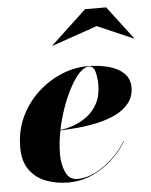

<svg xmlns="http://www.w3.org/2000/svg" viewBox="-52 -753 636 807"><g transform="rotate(-5 266.0 -350.0)"><path d="M379.5 -634.5 188.5 -568.5 187 -569.5 337 -709.5H426L532.5 -569.5L531.5 -568.5ZM179 -110.5Q179 -68.5 194 -35Q209 -1.5 244 -1.5Q281 -1.5 319.8 -21Q358.5 -40.5 392.8 -72.8Q427 -105 450 -143H452Q429.5 -104.5 392.5 -69.5Q355.5 -34.5 307.5 -12.2Q259.5 10 204 10Q154.5 10 111.5 -6Q68.5 -22 41.8 -58Q15 -94 15 -154Q15 -224 42.2 -282Q69.5 -340 114.8 -382Q160 -424 215 -447Q270 -470 326 -470Q375 -470 415.2 -459Q455.5 -448 479.2 -425Q503 -402 503 -366Q503 -327.5 482 -300.5Q461 -273.5 426.5 -256.2Q392 -239 350.2 -229.5Q308.5 -220 266.5 -216Q224.5 -212 189.5 -211Q184.5 -185.5 181.8 -160Q179 -134.5 179 -110.5ZM332.5 -468Q313 -468 292.2 -446.5Q271.5 -425 251.8 -388.5Q232 -352 215.8 -306.5Q199.5 -261 190 -213Q216.5 -216 246.8 -226.8Q277 -237.5 304 -258Q331 -278.5 348 -310.8Q365 -343 365 -390Q365 -416.5 358.5 -442.2Q352 -468 332.5 -468Z"/></g></svg>

Font: Bodoni* 96
Style: Bold Italic
Weight: 700
Italic angle: -13°
Version: Version 2.2